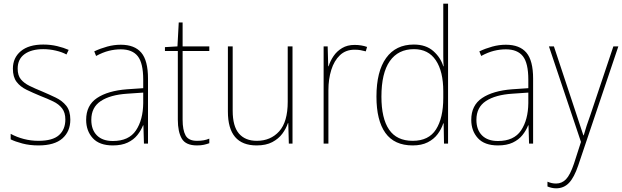

<svg xmlns="http://www.w3.org/2000/svg" viewBox="-20 -780 3381 1043"><path d="M362 -130Q362 -66 319 -28Q276 10 189 10Q141 10 101.5 -0.5Q62 -11 38 -23V-53Q71 -35 109.5 -25Q148 -15 189 -15Q266 -15 300.5 -46Q335 -77 335 -131Q335 -168 317.5 -191Q300 -214 269 -229Q238 -244 199 -259Q158 -276 124 -292.5Q90 -309 70 -335.5Q50 -362 50 -407Q50 -466 93 -502Q136 -538 215 -538Q255 -538 290.5 -529.5Q326 -521 353 -509L341 -484Q318 -497 283.5 -505Q249 -513 215 -513Q151 -513 113.5 -486Q76 -459 76 -407Q76 -370 93.5 -349Q111 -328 140.5 -313.5Q170 -299 207 -284Q247 -267 282.5 -250Q318 -233 340 -205.5Q362 -178 362 -130Z M636 -537Q711 -537 747.5 -494Q784 -451 784 -353V0H762L759 -99H757Q746 -71 726 -46Q706 -21 673.5 -5.5Q641 10 593 10Q520 10 484 -29.5Q448 -69 448 -129Q448 -208 507 -247.5Q566 -287 670 -295L758 -301V-347Q758 -437 728.5 -474.5Q699 -512 636 -512Q604 -512 571.5 -504Q539 -496 502 -476L492 -501Q526 -517 562.5 -527Q599 -537 636 -537ZM671 -271Q579 -265 527.5 -231Q476 -197 476 -129Q476 -75 506.5 -44.5Q537 -14 593 -14Q680 -14 718.5 -71.5Q757 -129 758 -220V-277Z M1050 -15Q1071 -15 1087 -18Q1103 -21 1117 -27V-2Q1103 3 1087.5 6.5Q1072 10 1050 10Q989 10 967.5 -27Q946 -64 946 -130V-503H876V-524L944 -528L951 -658H972V-528H1117V-503H972V-130Q972 -74 988 -44.5Q1004 -15 1050 -15Z M1569 -528V0H1549L1546 -111H1544Q1534 -81 1513.5 -53.5Q1493 -26 1459 -8Q1425 10 1374 10Q1218 10 1218 -174V-528H1244V-179Q1244 -94 1278 -54.5Q1312 -15 1375 -15Q1450 -15 1496.5 -66.5Q1543 -118 1543 -227V-528Z M1906 -536Q1944 -536 1974 -525L1967 -501Q1953 -505 1938.5 -507.5Q1924 -510 1906 -510Q1858 -510 1826.5 -480Q1795 -450 1779.5 -400Q1764 -350 1764 -290V0H1738V-528H1760L1763 -420H1765Q1774 -449 1792 -475.5Q1810 -502 1838.5 -519Q1867 -536 1906 -536Z M2222 10Q2122 10 2073.5 -58Q2025 -126 2025 -255Q2025 -392 2077.5 -465Q2130 -538 2228 -538Q2294 -538 2334 -502.5Q2374 -467 2388 -420H2390Q2388 -448 2388 -474Q2388 -500 2388 -526V-760H2414V0H2392L2390 -110H2388Q2378 -79 2357.5 -51.5Q2337 -24 2303.5 -7Q2270 10 2222 10ZM2222 -15Q2309 -15 2348.5 -77Q2388 -139 2388 -248V-284Q2388 -392 2347.5 -452.5Q2307 -513 2229 -513Q2143 -513 2097.5 -448Q2052 -383 2052 -255Q2052 -137 2093.5 -76Q2135 -15 2222 -15Z M2728 -537Q2803 -537 2839.5 -494Q2876 -451 2876 -353V0H2854L2851 -99H2849Q2838 -71 2818 -46Q2798 -21 2765.5 -5.5Q2733 10 2685 10Q2612 10 2576 -29.5Q2540 -69 2540 -129Q2540 -208 2599 -247.5Q2658 -287 2762 -295L2850 -301V-347Q2850 -437 2820.5 -474.5Q2791 -512 2728 -512Q2696 -512 2663.5 -504Q2631 -496 2594 -476L2584 -501Q2618 -517 2654.5 -527Q2691 -537 2728 -537ZM2763 -271Q2671 -265 2619.5 -231Q2568 -197 2568 -129Q2568 -75 2598.5 -44.5Q2629 -14 2685 -14Q2772 -14 2810.5 -71.5Q2849 -129 2850 -220V-277Z M2962 -528H2989L3111 -160Q3127 -112 3135 -87Q3143 -62 3149 -45H3151Q3164 -92 3188 -158L3312 -528H3339L3121 119Q3099 184 3071 213.5Q3043 243 3001 243Q2978 243 2954 233V207Q2966 212 2977 214.5Q2988 217 3001 217Q3032 217 3054.5 194Q3077 171 3098 109L3136 -9Z"/></svg>

Font: Noto Sans Khmer UI SemiCondensed Thin
Style: Regular
Weight: 100
Width: 4
Designer: Danh Hong and the Monotype Design Team
Foundry: Monotype Imaging Inc.
Version: Version 2.002; ttfautohint (v1.8.4.7-5d5b)